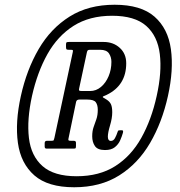

<svg xmlns="http://www.w3.org/2000/svg" viewBox="-20 -780 760 810"><path d="M463.5 -760Q574.5 -760 631.8 -709.8Q689 -659.5 701 -572.5Q713 -485.5 688.5 -375Q664 -264 613.2 -177Q562.5 -90 483 -40Q403.5 10 293 10Q182 10 124.8 -40.2Q67.5 -90.5 55.5 -177.5Q43.5 -264.5 68 -375Q92.5 -486 143.2 -573Q194 -660 273.5 -710Q353 -760 463.5 -760ZM303 -36.5Q399 -36.5 466.2 -79.2Q533.5 -122 576.2 -198.5Q619 -275 641 -375Q663.5 -475.5 654.2 -551.8Q645 -628 596.8 -670.8Q548.5 -713.5 453 -713.5Q357.5 -713.5 290.2 -670.8Q223 -628 180.2 -551.8Q137.5 -475.5 115 -375Q93 -274.5 102 -198.2Q111 -122 159.5 -79.2Q208 -36.5 303 -36.5ZM498.5 -219.5Q494.5 -205 487 -188Q479.5 -171 464.5 -159Q449.5 -147 423 -147Q392 -147 380.5 -163.8Q369 -180.5 369 -205Q369 -227.5 375 -244.2Q381 -261 386.8 -277.8Q392.5 -294.5 392.5 -317Q392.5 -337 384.2 -348.5Q376 -360 348 -360H315Q303 -360 301 -350L269 -196Q267.5 -190 269.2 -188Q271 -186 279 -186H291Q300.5 -186 300.5 -178V-165Q300.5 -158 299.2 -155.5Q298 -153 291 -153H176.5Q168.5 -153 168.5 -161.5V-176Q168.5 -186 178 -186H196.5Q205.5 -186 206.5 -188.5Q207.5 -191 209.5 -198L287 -560Q288.5 -566.5 287.2 -568.2Q286 -570 278.5 -570H269.5Q262 -570 260.2 -572.5Q258.5 -575 258.5 -582.5V-592Q258.5 -600 261.2 -601.5Q264 -603 271.5 -603H417Q458 -603 485.2 -578.2Q512.5 -553.5 512.5 -513Q512.5 -419.5 429.5 -379.5Q422 -376 417.8 -374.5Q413.5 -373 413.5 -371Q413.5 -369 417.8 -367Q422 -365 429.5 -360Q443.5 -351 448.5 -339.2Q453.5 -327.5 453.5 -306.5Q453.5 -281.5 444.2 -250.8Q435 -220 435 -203.5Q435 -185.5 448 -185.5Q458.5 -185.5 465 -197.2Q471.5 -209 476.5 -224.5Q478 -229.5 480.5 -229.8Q483 -230 487.5 -230.5H494.5Q501.5 -230.5 498.5 -219.5ZM327 -396H360Q385.5 -396 406 -413.2Q426.5 -430.5 438.2 -458.5Q450 -486.5 450 -519Q450 -539 439.8 -554.5Q429.5 -570 402 -570H360.5Q353 -570 350.5 -567.8Q348 -565.5 346.5 -559L314 -407.5Q312 -399.5 314.5 -397.8Q317 -396 327 -396Z"/></svg>

Font: Besley* Condensed
Style: Italic
Weight: 400
Width: 3
Italic angle: -13°
Designer: Owen Earl
Foundry: indestructible type*
Version: Version 3.000; ttfautohint (v1.8.3)